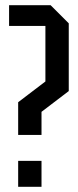

<svg xmlns="http://www.w3.org/2000/svg" viewBox="-20 -720 300 740"><path d="M50 0V-100H140V0ZM140 -200H50V-326L155 -406V-620H15V-700H175L245 -630V-369L140 -289Z"/></svg>

Font: Tektur Condensed
Style: Regular
Weight: 400
Width: 3
Designer: Adam Jagosz
Foundry: Adam Jagosz
Version: Version 1.005;gftools[0.9.30]